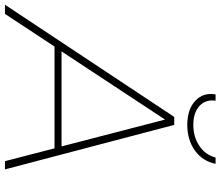

<svg xmlns="http://www.w3.org/2000/svg" viewBox="-110 -832 911 794"><g transform="rotate(90 346.0 -435.5)"><path d="M-31 0 433 -700H466L650 0H616L563 -205H142L7 0ZM162 -234H555L444 -662ZM466 -754Q402 -754 366.5 -787Q331 -820 340 -871H366Q360 -830 387.5 -804.5Q415 -779 466 -779Q516 -779 553 -804Q590 -829 601 -871H627Q616 -817 572 -785.5Q528 -754 466 -754Z"/></g></svg>

Font: Montserrat ExtraLight
Style: Italic
Weight: 200
Italic angle: -11.3°
Designer: Julieta Ulanovsky
Foundry: Julieta Ulanovsky
Version: Version 9.000; ttfautohint (v1.8.4.7-5d5b)